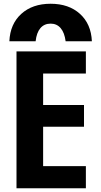

<svg xmlns="http://www.w3.org/2000/svg" viewBox="-20 -1004 540 1024"><path d="M250 -984Q347 -984 406.5 -930Q466 -876 470 -784H330Q324 -830 303.5 -854Q283 -878 250 -878Q216 -878 195.5 -854Q175 -830 170 -784H30Q34 -876 93.5 -930Q153 -984 250 -984ZM68 0V-730H438V-612H210V-444H428V-328H210V-118H438V0Z"/></svg>

Font: M PLUS 1 Code
Style: Bold
Weight: 700
Designer: Coji Morishita
Foundry: UNDERFOREST DESIGN
Version: Version 1.002